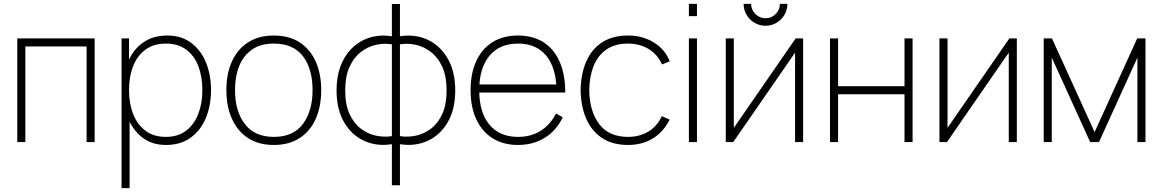

<svg xmlns="http://www.w3.org/2000/svg" viewBox="-20 -740 6056 1000"><path d="M70 0V-540H473V0H431V-498H112V0Z M844 15Q772.5 15 722.5 -23Q672.5 -61 646.2 -125.8Q620 -190.5 620 -271Q620 -353 646.5 -417.2Q673 -481.5 724.8 -518.2Q776.5 -555 852 -555Q924.5 -555 975.2 -517.2Q1026 -479.5 1052.5 -415Q1079 -350.5 1079 -271Q1079 -190 1052 -125.2Q1025 -60.5 972.8 -22.8Q920.5 15 844 15ZM613 240V-540H652V-115H655V240ZM844 -27Q906.5 -27 948.8 -59Q991 -91 1012.5 -146.2Q1034 -201.5 1034 -271Q1034 -340 1013.2 -394.8Q992.5 -449.5 950.5 -481.2Q908.5 -513 844 -513Q781 -513 738.2 -482Q695.5 -451 673.8 -396.2Q652 -341.5 652 -271Q652 -201.5 673.5 -146.2Q695 -91 737.8 -59Q780.5 -27 844 -27Z M1406 15Q1326 15 1271 -21.5Q1216 -58 1187.5 -122.5Q1159 -187 1159 -271Q1159 -356 1188 -420Q1217 -484 1272.2 -519.5Q1327.5 -555 1406 -555Q1486.5 -555 1541.5 -518.8Q1596.5 -482.5 1624.8 -418.5Q1653 -354.5 1653 -271Q1653 -185.5 1624.5 -121.2Q1596 -57 1540.8 -21Q1485.5 15 1406 15ZM1406 -27Q1508 -27 1558 -94.8Q1608 -162.5 1608 -271Q1608 -381.5 1557.8 -447.2Q1507.5 -513 1406 -513Q1337.5 -513 1292.8 -482Q1248 -451 1226 -396.5Q1204 -342 1204 -271Q1204 -161 1255.2 -94Q1306.5 -27 1406 -27Z M2021 225V11Q1942 23.5 1876.5 -6.5Q1811 -36.5 1772 -103.5Q1733 -170.5 1733 -269Q1733 -367.5 1772 -435Q1811 -502.5 1876.5 -533Q1942 -563.5 2021 -551V-719H2063V-551Q2142 -563.5 2207.5 -533Q2273 -502.5 2312 -435Q2351 -367.5 2351 -269Q2351 -170.5 2312 -103.5Q2273 -36.5 2207.5 -6.5Q2142 23.5 2063 11V225ZM2021 -31V-509Q1980.5 -516 1938 -506.5Q1895.5 -497 1859 -468.8Q1822.5 -440.5 1800.2 -391.2Q1778 -342 1778 -269Q1778 -196 1800.2 -147Q1822.5 -98 1859 -70.2Q1895.5 -42.5 1938 -33.5Q1980.5 -24.5 2021 -31ZM2063 -31Q2103.5 -24.5 2146 -33.5Q2188.5 -42.5 2225 -70.2Q2261.5 -98 2283.8 -147Q2306 -196 2306 -269Q2306 -342 2283.8 -391.2Q2261.5 -440.5 2225 -468.8Q2188.5 -497 2146 -506.5Q2103.5 -516 2063 -509Z M2678 15Q2601.5 15 2546.2 -19.5Q2491 -54 2461 -118Q2431 -182 2431 -270Q2431 -358.5 2460.8 -422.5Q2490.5 -486.5 2545.8 -520.8Q2601 -555 2678 -555Q2755.5 -555 2810.5 -520Q2865.5 -485 2894.8 -418.5Q2924 -352 2924 -258H2879V-272Q2876 -388.5 2824.2 -450.8Q2772.5 -513 2678 -513Q2582 -513 2529 -449.2Q2476 -385.5 2476 -270Q2476 -154.5 2529 -90.8Q2582 -27 2678 -27Q2745 -27 2795.5 -58.5Q2846 -90 2876 -149L2911 -129Q2878 -60 2817.5 -22.5Q2757 15 2678 15ZM2458 -258V-300H2898V-258Z M3251 15Q3170.5 15 3116 -21Q3061.5 -57 3033.5 -121.2Q3005.5 -185.5 3004 -270Q3005.5 -356.5 3033.8 -420.5Q3062 -484.5 3116.5 -519.8Q3171 -555 3251 -555Q3326 -555 3384.8 -519.2Q3443.5 -483.5 3468 -421L3428 -404Q3405.5 -456 3358.8 -484.5Q3312 -513 3251 -513Q3183 -513 3138.5 -482.2Q3094 -451.5 3072 -396.8Q3050 -342 3049 -270Q3050.5 -160 3101 -93.5Q3151.5 -27 3251 -27Q3310.5 -27 3356.5 -54.5Q3402.5 -82 3427 -135L3468 -117Q3434.5 -52 3379.5 -18.5Q3324.5 15 3251 15Z M3568 -656V-720H3610V-656ZM3568 0V-540H3610V0Z M3967 -606Q3935.5 -606 3909.5 -621.5Q3883.5 -637 3868.2 -662.8Q3853 -688.5 3853 -720H3892Q3892 -689.5 3914.2 -667.2Q3936.5 -645 3967 -645Q3998.5 -645 4020.2 -667.2Q4042 -689.5 4042 -720H4081Q4081 -688.5 4065.8 -662.8Q4050.5 -637 4024.5 -621.5Q3998.5 -606 3967 -606ZM4163 -540V0H4121V-466L3799 0H3760V-540H3802V-74L4124 -540Z M4303 0V-540H4345V-291H4691V-540H4733V0H4691V-249H4345V0Z M5276 -540V0H5234V-466L4912 0H4873V-540H4915V-74L5237 -540Z M5416 0V-540H5459L5681 -52L5903 -540H5946V0H5904V-440L5704 0H5658L5458 -440V0Z"/></svg>

Font: Manrope ExtraLight
Style: Regular
Weight: 200
Designer: Mikhail Sharanda
Foundry: Mikhail Sharanda
Version: Version 4.505